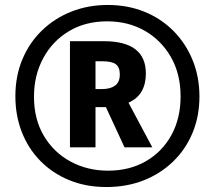

<svg xmlns="http://www.w3.org/2000/svg" viewBox="-20 -744 866 774"><path d="M409 10Q326 10 258.5 -18Q191 -46 142.5 -95.5Q94 -145 68 -211.5Q42 -278 42 -356Q42 -438 70.5 -505.5Q99 -573 150 -622Q201 -671 268.5 -697.5Q336 -724 414 -724Q495 -724 562.5 -696.5Q630 -669 679.5 -619Q729 -569 756.5 -501.5Q784 -434 784 -355Q784 -275 756 -208Q728 -141 677 -92Q626 -43 558 -16.5Q490 10 409 10ZM416 -56Q502 -56 568 -94Q634 -132 671 -199.5Q708 -267 708 -355Q708 -446 669 -514Q630 -582 563.5 -620Q497 -658 412 -658Q324 -658 257.5 -618Q191 -578 154 -509Q117 -440 117 -354Q117 -264 156.5 -197Q196 -130 264 -93Q332 -56 416 -56ZM262 -150V-578H398Q568 -578 568 -448Q568 -406 551.5 -376.5Q535 -347 498 -330L594 -150H482L407 -312H365V-150ZM392 -385Q425 -385 444 -399Q463 -413 463 -444Q463 -473 447 -485Q431 -497 393 -497H365V-385Z"/></svg>

Font: Noto Sans Myanmar ExtraCondensed
Style: Bold
Weight: 700
Width: 2
Designer: Monotype Design Team
Foundry: Monotype Imaging Inc.
Version: Version 2.107; ttfautohint (v1.8.4.7-5d5b)